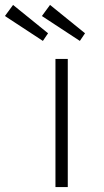

<svg xmlns="http://www.w3.org/2000/svg" viewBox="-99 -759 423 779"><path d="M126 0V-520H176V0ZM225 -593 71 -694 104 -739 246 -624ZM75 -593 -79 -694 -46 -739 96 -624Z"/></svg>

Font: Lexend Exa ExtraLight
Style: Regular
Weight: 250
Designer: Bonnie Shaver-Troup, Thomas Jockin
Foundry: Lexend
Version: Version 1.007